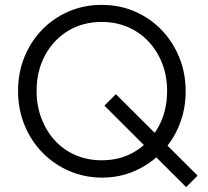

<svg xmlns="http://www.w3.org/2000/svg" viewBox="-20 -718 854 787"><path d="M399 10Q326 10 263 -17.5Q200 -45 153 -93.5Q106 -142 80 -206.5Q54 -271 54 -345Q54 -420 80 -484Q106 -548 152.5 -596Q199 -644 261.5 -671Q324 -698 397 -698Q470 -698 532.5 -671Q595 -644 641.5 -596Q688 -548 714.5 -483.5Q741 -419 741 -344Q741 -270 715 -205.5Q689 -141 642 -93Q595 -45 533 -17.5Q471 10 399 10ZM743 49 408 -285 455 -332 790 2ZM397 -61Q475 -61 535 -98Q595 -135 630 -199Q665 -263 665 -345Q665 -406 645 -457.5Q625 -509 589 -547.5Q553 -586 504 -607Q455 -628 397 -628Q319 -628 259 -591.5Q199 -555 164.5 -491Q130 -427 130 -345Q130 -284 150 -232Q170 -180 205.5 -141.5Q241 -103 290 -82Q339 -61 397 -61Z"/></svg>

Font: Outfit Thin Light
Style: Regular
Weight: 300
Version: Version 1.100;gftools[0.9.27]